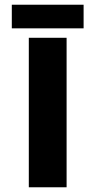

<svg xmlns="http://www.w3.org/2000/svg" viewBox="-20 -802 404 813"><path d="M262 -9H102V-642H262ZM334 -782V-682H30V-782Z"/></svg>

Font: Bakbak One
Style: Regular
Weight: 400
Designer: Saumya Kishore and Sanchit Sawaria
Foundry: A Good Feeling
Version: Version 1.003; ttfautohint (v1.8.3)